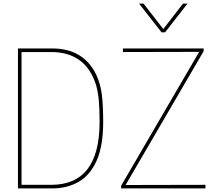

<svg xmlns="http://www.w3.org/2000/svg" viewBox="-20 -1050 1205 1070"><path d="M80 0ZM270 0H80V-780H270Q448 -780 518 -630Q541 -579 548 -519.5Q555 -460 555 -370Q555 -236 518.5 -154.5Q482 -73 418 -36.5Q354 0 270 0ZM265 -20Q535 -20 535 -370Q535 -441 531 -487Q527 -533 516 -574Q459 -760 265 -760H100V-20ZM1125 0H655V-15L1090 -761L665 -760V-780H1115V-765L680 -19L1125 -20ZM1025 -870ZM900 -870H880L755 -1030H780L890 -888L1000 -1030H1025Z"/></svg>

Font: Tanohe Sans Thin
Style: Regular
Weight: 100
Designer: Village Type and Design LLC & Cristiano Sobral
Foundry: Cooper Hewitt Smithsonian Design Museum
Version: Version 1.00;September 29, 2021;FontCreator 13.0.0.2655 64-b